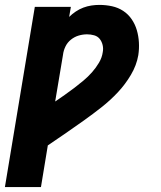

<svg xmlns="http://www.w3.org/2000/svg" viewBox="-35 -548 655 783"><path d="M-15 215 107 -520H254L247 -479Q259 -491 274 -501Q289 -511 305 -517Q321 -523 337.5 -525.5Q354 -528 370 -528Q397 -528 422 -522.5Q447 -517 467.5 -503.5Q488 -490 502 -469.5Q516 -449 523 -425Q530 -401 531.5 -375Q533 -349 529 -323Q522 -282 499 -243Q476 -204 445.5 -171.5Q415 -139 379.5 -111Q344 -83 307.5 -57Q271 -31 234 -5.5Q197 20 160 45L132 215ZM190 -134Q209 -147 229 -161Q249 -175 268 -189.5Q287 -204 305.5 -219.5Q324 -235 340 -253Q356 -271 368.5 -292Q381 -313 384 -335Q387 -350 383.5 -364.5Q380 -379 371.5 -389.5Q363 -400 349 -404Q335 -408 320 -408Q303 -408 286 -403Q269 -398 254.5 -386.5Q240 -375 232 -358.5Q224 -342 222 -325Z"/></svg>

Font: Iosevka Heavy Extended
Style: Italic
Weight: 900
Width: 7
Italic angle: -9°
Monospace: yes
Designer: Belleve Invis
Foundry: Belleve Invis
Version: Version 32.5.0; ttfautohint (v1.8.4)